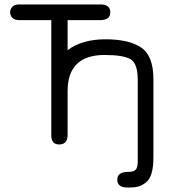

<svg xmlns="http://www.w3.org/2000/svg" viewBox="-20 -641 766 861"><path d="M429.7 -621.1Q474.6 -621.1 474.6 -585.9Q474.6 -550.8 429.7 -550.8H283.2V-416Q347.7 -464.8 453.1 -464.8Q558.6 -464.8 613.3 -427.7Q668 -390.6 668 -285.2V64.5Q668 152.3 633.8 177.7Q616.2 191.4 598.6 195.8Q581.1 200.2 553.7 200.2Q505.9 200.2 505.9 165Q505.9 129.9 553.7 129.9Q580.1 129.9 588.9 119.6Q597.7 109.4 597.7 81.1V-282.2Q597.7 -355.5 566.4 -375Q533.2 -394.5 449.2 -394.5Q283.2 -394.5 283.2 -232.4V-36.1Q283.2 6.8 245.1 6.8Q210 6.8 210 -34.2V-550.8H67.4Q44.9 -550.8 35.2 -561.5Q25.4 -572.3 25.4 -585.9Q25.4 -599.6 35.2 -610.4Q44.9 -621.1 67.4 -621.1Z"/></svg>

Font: Jura
Style: DemiBold
Weight: 600
Version: Version 2.5